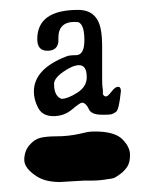

<svg xmlns="http://www.w3.org/2000/svg" viewBox="-20 -565 313 390"><path d="M225.6 -379.9Q221.7 -341.8 215.8 -337.9Q210 -334 209 -334Q206.1 -332 194.3 -332H186.5Q165 -332 160.2 -343.8Q155.3 -354.5 148.4 -356.4H146.5Q142.6 -356.4 126.5 -342.8Q110.4 -329.1 88.4 -329.1Q66.4 -329.1 57.6 -345.7Q48.8 -362.3 48.8 -378.9Q48.8 -424.8 114.3 -450.2Q118.2 -452.1 125 -452.6Q131.8 -453.1 136.7 -453.1Q151.4 -455.1 151.4 -483.4Q151.4 -511.7 141.6 -518.6Q139.6 -520.5 131.8 -520.5Q98.6 -520.5 98.6 -488.3V-480.5Q96.7 -461.9 76.2 -461.9Q55.7 -461.9 55.7 -485.4Q55.7 -544.9 138.7 -544.9Q176.8 -544.9 184.6 -505.9Q187.5 -492.2 187.5 -467.8V-404.3Q187.5 -390.6 188.5 -385.3Q189.5 -379.9 189 -377Q188.5 -374 189.5 -373Q191.4 -369.1 195.3 -369.1Q199.2 -369.1 206.5 -378.9Q213.9 -388.7 219.7 -388.7Q225.6 -388.7 225.6 -379.9ZM156.2 -408.2Q156.2 -432.6 140.6 -432.6Q127.9 -432.6 108.9 -419.4Q89.8 -406.2 89.8 -394.5Q89.8 -370.1 104.5 -364.3H105.5Q117.2 -364.3 136.7 -376.5Q156.2 -388.7 156.2 -408.2ZM151.4 -198.2 101.6 -195.3Q73.2 -195.3 55.7 -206.1Q29.3 -222.7 29.3 -240.2Q29.3 -257.8 39.6 -270Q49.8 -282.2 62.5 -285.2Q75.2 -288.1 94.7 -288.1Q118.2 -288.1 140.6 -293L158.2 -296.9Q165 -297.9 172.9 -297.9Q212.9 -297.9 228.5 -282.2Q244.1 -266.6 244.1 -250.5Q244.1 -234.4 238.3 -226.1Q232.4 -217.8 226.1 -212.9Q219.7 -208 214.8 -205.1Q210 -202.1 199.2 -201.2Q182.6 -198.2 168 -198.2Z"/></svg>

Font: Essays1743
Style: Medium
Weight: 500
Designer: Based on the typeface in a 1743 English translation of the essays of Montaigne.  PostScript/TrueType font designed by Jo
Version: Version 002.100